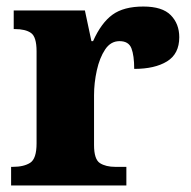

<svg xmlns="http://www.w3.org/2000/svg" viewBox="-20 -568 584 588"><path d="M14 0V-57H19Q53 -57 72.5 -69.5Q92 -82 92 -129V-411Q92 -455 75 -467Q58 -479 25 -479H22V-536H240L260 -442H265Q290 -498 324.5 -523Q359 -548 419 -548Q477 -548 503 -521.5Q529 -495 529 -454Q529 -403 491.5 -380Q454 -357 391 -357Q391 -398 382.5 -420Q374 -442 346 -442Q319 -442 302 -416.5Q285 -391 276.5 -352.5Q268 -314 268 -276V-124Q268 -80 286 -68.5Q304 -57 333 -57H367V0Z"/></svg>

Font: Noto Serif ExtraBold
Style: Regular
Weight: 800
Designer: Monotype Design Team
Foundry: Monotype Imaging Inc.
Version: Version 2.014